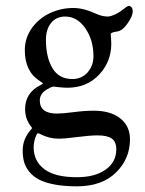

<svg xmlns="http://www.w3.org/2000/svg" viewBox="-20 -455 496 657"><path d="M64.9 -283.2Q64.9 -325.2 89.1 -358.9Q113.3 -392.6 151.1 -410.2Q189 -427.7 231 -427.7Q266.1 -427.7 309.1 -407.7Q329.6 -398.4 349.1 -398.4Q358.4 -398.4 376 -406.7Q386.2 -411.6 395.8 -418.7Q405.3 -425.8 411.1 -430.2Q417 -434.6 420.9 -434.6Q426.3 -434.6 430.2 -429.9Q434.1 -425.3 434.1 -416Q434.1 -399.9 416.5 -374.8Q398.9 -349.6 380.9 -347.2Q358.9 -344.2 358.9 -338.4Q358.9 -335.9 359.9 -324.5Q360.8 -313 360.8 -305.7Q360.8 -243.7 318.8 -199.2Q276.9 -154.8 210.9 -154.8Q196.3 -154.8 181.6 -156.7Q167 -158.7 163.1 -158.7Q156.7 -158.7 140.1 -148.9Q116.2 -134.3 116.2 -111.3Q116.2 -66.4 174.8 -66.4Q194.8 -66.4 232.2 -71.3Q269.5 -76.2 300.8 -76.2Q358.4 -76.2 391.6 -49.8Q424.8 -23.4 424.8 21.5Q424.8 88.4 376.7 135.5Q328.6 182.6 243.2 182.6Q199.2 182.6 166.3 176.3Q133.3 169.9 113 159.2Q92.8 148.4 80.1 132.6Q67.4 116.7 62.5 99.4Q57.6 82 57.6 60.5Q57.6 19.5 86.9 -12.7Q89.8 -15.6 89.8 -17.1L85.9 -22.5Q65.9 -47.9 65.9 -81.5Q65.9 -136.2 116.2 -162.6Q127 -168 127 -169.4Q127 -170.9 116.2 -177.7Q64.9 -210 64.9 -283.2ZM227.1 -184.6Q259.8 -184.6 279.8 -207.3Q299.8 -230 299.8 -262.7Q299.8 -317.9 272 -358.2Q244.1 -398.4 203.1 -398.4Q172.4 -398.4 154.8 -376.5Q137.2 -354.5 137.2 -318.8Q137.2 -259.3 159.4 -221.9Q181.6 -184.6 227.1 -184.6ZM95.2 49.3Q95.2 96.2 131.6 123.8Q168 151.4 243.2 151.4Q304.7 151.4 341.3 125.5Q377.9 99.6 377.9 56.2Q377.9 29.3 362.1 18.8Q346.2 8.3 314.9 8.3Q287.1 8.3 244.6 13.9Q202.1 19.5 180.2 19.5Q147.9 19.5 118.2 3.9Q112.8 1 109.9 1Q107.4 1 105 6.3Q95.2 26.9 95.2 49.3Z"/></svg>

Font: Cooper*
Style: Regular
Weight: 400
Designer: Owen Earl
Foundry: indestructible type*
Version: Version 0.001